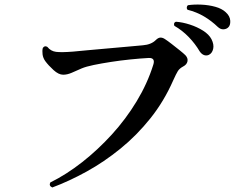

<svg xmlns="http://www.w3.org/2000/svg" viewBox="-20 -825 1040 848"><path d="M211 3Q195 -4 202 -19Q273 -54 342.5 -108.5Q412 -163 474 -231Q536 -299 583.5 -377.5Q631 -456 657 -539Q667 -570 637 -569Q600 -567 556 -562.5Q512 -558 470 -551.5Q428 -545 394 -538Q360 -531 341 -523Q316 -512 296.5 -503.5Q277 -495 259 -495Q239 -495 216.5 -515.5Q194 -536 180 -555Q170 -569 168 -585Q166 -601 169 -613Q177 -625 189 -618Q204 -599 227.5 -596Q251 -593 302 -597Q324 -599 365.5 -603Q407 -607 455 -611Q503 -615 545 -619Q587 -623 611 -625Q648 -628 668 -648Q679 -659 689 -659Q699 -659 709 -652Q720 -645 738 -631Q756 -617 773.5 -603Q791 -589 799 -581Q811 -568 808 -554Q805 -540 790 -532Q773 -523 765.5 -511Q758 -499 745 -470Q704 -377 644 -302Q584 -227 512 -168.5Q440 -110 363 -67.5Q286 -25 211 3ZM903 -583Q893 -578 882 -581.5Q871 -585 862 -598Q842 -632 813.5 -661.5Q785 -691 750 -711Q745 -725 757 -729Q786 -727 818.5 -716.5Q851 -706 877 -689.5Q903 -673 914 -652Q926 -628 921.5 -609Q917 -590 903 -583ZM987 -703Q979 -696 966.5 -695.5Q954 -695 942 -706Q914 -733 881 -752.5Q848 -772 808 -782Q804 -787 805 -793Q806 -799 810 -802Q837 -806 869.5 -804.5Q902 -803 931 -795Q960 -787 977 -771Q996 -754 997 -733Q998 -712 987 -703Z"/></svg>

Font: Zen Old Mincho
Style: Bold
Weight: 700
Designer: Yoshimichi Ohira
Foundry: Positype
Version: Version 1.500